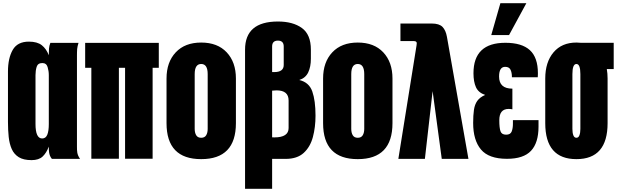

<svg xmlns="http://www.w3.org/2000/svg" viewBox="-20 -1003 3914 1212"><path d="M307.6 0Q299.8 -9.3 295.9 -19Q292 -28.8 290.3 -38.6Q288.6 -48.3 288.3 -58.3Q288.1 -68.4 288.1 -77.6Q273.4 -38.1 249.3 -15.1Q225.1 7.8 179.2 7.8Q128.4 7.8 98.6 -10.7Q68.8 -29.3 54.2 -62Q39.6 -94.7 34.9 -138.7Q30.3 -182.6 30.3 -232.9V-551.3Q30.3 -635.7 60.3 -688Q90.3 -740.2 162.1 -740.2Q215.3 -740.2 243.9 -717.5Q272.5 -694.8 288.1 -654.3Q288.1 -677.2 289.3 -695.6Q290.5 -713.9 297.9 -732.4H475.6Q472.2 -721.2 470 -711.7Q467.8 -702.1 467 -693.4Q466.3 -684.6 466.1 -675Q465.8 -665.5 465.8 -654.3V-77.6Q465.8 -66.4 466.1 -57.1Q466.3 -47.9 468 -38.8Q469.7 -29.8 473.6 -20.5Q477.5 -11.2 485.4 0ZM246.1 -128.9Q269 -128.9 278.6 -152.8Q288.1 -176.8 288.1 -219.7V-528.8Q288.1 -554.7 280.5 -579.8Q272.9 -605 247.1 -605Q218.8 -605 211.4 -581.1Q204.1 -557.1 204.1 -528.8V-220.7Q204.1 -128.9 246.1 -128.9Z M556.6 -1V-575.2H517.6V-732.4H982.4V-575.2H943.4V-1H769.5V-575.2H730.5V-1Z M1250 1.5Q1031.2 1.5 1031.2 -225.6V-507.3Q1031.2 -610.8 1089.4 -672.6Q1147.5 -734.4 1250 -734.4Q1353 -734.4 1411.1 -672.6Q1469.2 -610.8 1469.2 -507.3V-225.6Q1469.2 1.5 1250 1.5ZM1250 -133.3Q1272 -133.3 1281.5 -149.2Q1291 -165 1291 -189.5V-535.2Q1291 -599.1 1250 -599.1Q1209 -599.1 1209 -535.2V-189.5Q1209 -165 1218.5 -149.2Q1228 -133.3 1250 -133.3Z M1526.9 189V-689.5Q1526.9 -867.2 1734.4 -867.2Q1829.1 -867.2 1885.7 -826.2Q1942.4 -785.2 1942.4 -689.5V-632.3Q1942.4 -581.1 1925.5 -545.9Q1908.7 -510.7 1869.1 -498Q1931.2 -483.4 1951.4 -425.5Q1971.7 -367.7 1971.7 -272.9Q1971.7 -200.2 1955.1 -137.9Q1938.5 -75.7 1897.2 -37.8Q1856 0 1782.7 0H1697.8V189ZM1697.8 -548.3Q1704.6 -547.9 1710.4 -547.9Q1771 -547.9 1771 -592.8V-709.5Q1771 -746.6 1734.4 -746.6Q1697.8 -746.6 1697.8 -709.5ZM1697.8 -136.2Q1705.1 -135.7 1711.9 -135.7Q1801.8 -135.7 1801.8 -194.8V-368.7Q1801.8 -432.6 1725.6 -432.6Q1712.9 -432.6 1697.8 -430.7Z M2238.3 1.5Q2019.5 1.5 2019.5 -225.6V-507.3Q2019.5 -610.8 2077.6 -672.6Q2135.7 -734.4 2238.3 -734.4Q2341.3 -734.4 2399.4 -672.6Q2457.5 -610.8 2457.5 -507.3V-225.6Q2457.5 1.5 2238.3 1.5ZM2238.3 -133.3Q2260.3 -133.3 2269.8 -149.2Q2279.3 -165 2279.3 -189.5V-535.2Q2279.3 -599.1 2238.3 -599.1Q2197.3 -599.1 2197.3 -535.2V-189.5Q2197.3 -165 2206.8 -149.2Q2216.3 -133.3 2238.3 -133.3Z M2507.8 -854.5H2705.1Q2752.4 -854.5 2773.2 -833.3Q2793.9 -812 2801.3 -770.5L2937 0H2768.6L2710.9 -427.7L2662.1 0H2494.6L2609.4 -716.3Q2610.8 -723.6 2610.8 -730.5Q2610.8 -743.7 2591.8 -743.7H2507.8Z M3180.2 -0.5Q3065.4 -0.5 3016.1 -59.3Q2966.8 -118.2 2966.8 -226.6Q2966.8 -274.9 2971.7 -309.1Q2976.6 -343.3 2992.7 -366Q3008.8 -388.7 3042.5 -403.8Q3000 -418 2984.4 -452.6Q2968.8 -487.3 2968.8 -540.5Q2968.8 -732.9 3169.9 -732.9Q3273.9 -732.9 3324.7 -686.5Q3375.5 -640.1 3375.5 -540.5Q3375.5 -533.7 3375.2 -526.9Q3375 -520 3374.5 -515.1H3211.4V-517.6Q3211.4 -544.9 3202.6 -563Q3193.8 -581.1 3168.9 -581.1Q3130.4 -581.1 3130.4 -520Q3130.4 -443.4 3214.4 -443.4V-313Q3201.7 -315.4 3190.9 -315.4Q3131.8 -315.4 3131.8 -244.1Q3131.8 -195.8 3139.4 -174.3Q3147 -152.8 3174.8 -152.8Q3202.1 -152.8 3210 -172.9Q3217.8 -192.9 3217.8 -221.2V-244.6H3379.4V-203.1Q3379.4 -101.6 3332 -51Q3284.7 -0.5 3180.2 -0.5ZM3193.4 -781.7H3081.1L3138.7 -982.9H3302.7Z M3618.7 1.5Q3421.9 1.5 3421.9 -225.6V-507.3Q3421.9 -610.8 3474.1 -672.6Q3526.4 -734.4 3618.7 -734.4Q3632.8 -734.4 3646 -732.9H3854V-566.9H3810.5Q3815.4 -539.1 3815.4 -507.3V-225.6Q3815.4 1.5 3618.7 1.5ZM3618.7 -133.3Q3631.8 -133.3 3637.7 -149.2Q3643.6 -165 3643.6 -189.5V-535.2Q3643.6 -599.1 3618.7 -599.1Q3593.3 -599.1 3593.3 -535.2V-189.5Q3593.3 -165 3599.1 -149.2Q3605 -133.3 3618.7 -133.3Z"/></svg>

Font: webenart
Style: Regular
Weight: 400
Designer: Vernon Adams
Foundry: Vernon Adams
Version: Version 2.116; ttfautohint (v1.8.3)